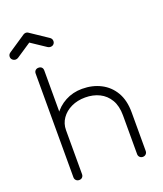

<svg xmlns="http://www.w3.org/2000/svg" viewBox="-211 -1139 1064 1255"><g transform="rotate(-20 320.5 -512.0)"><path d="M563 0Q550 0 541.5 -8.5Q533 -17 533 -30V-299Q533 -365 507.5 -408Q482 -451 438.5 -472.5Q395 -494 340 -494Q286 -494 243 -473.5Q200 -453 175 -417Q150 -381 150 -336H100Q104 -398 137 -447.5Q170 -497 223 -525.5Q276 -554 340 -554Q412 -554 469.5 -524.5Q527 -495 560 -438.5Q593 -382 593 -299V-30Q593 -17 584.5 -8.5Q576 0 563 0ZM120 0Q107 0 98.5 -8.5Q90 -17 90 -30V-517Q90 -531 98.5 -539Q107 -547 120 -547Q134 -547 142 -539Q150 -531 150 -517V-30Q150 -17 142 -8.5Q134 0 120 0ZM120 -240Q107 -240 98.5 -248.5Q90 -257 90 -270V-751Q90 -765 98.5 -773Q107 -781 120 -781Q134 -781 142 -773Q150 -765 150 -751V-270Q150 -257 142 -248.5Q134 -240 120 -240ZM0 -882Q-13 -882 -22.5 -890.5Q-32 -899 -32 -912Q-32 -929 -16 -939L105 -1020Q113 -1024 120 -1024Q125 -1024 128.5 -1023Q132 -1022 135 -1020L256 -939Q272 -929 272 -912Q272 -899 263.5 -890.5Q255 -882 241 -882Q235 -882 231 -883.5Q227 -885 222 -888L120 -956L18 -888Q9 -882 0 -882Z"/></g></svg>

Font: ComfortaaLight
Style: Regular
Weight: 300
Designer: Johan Aakerlund
Foundry: Johan Aakerlund
Version: Version 3.104; ttfautohint (v1.8.1.43-b0c9)